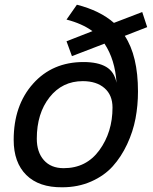

<svg xmlns="http://www.w3.org/2000/svg" viewBox="-20 -780 648 814"><path d="M306 -760Q404 -735 463 -683L583 -729L604 -665L509 -628Q565 -543 565 -392Q565 -333 554.5 -277.5Q544 -222 519 -168.5Q494 -115 458 -75Q422 -35 366.5 -10.5Q311 14 244 14Q145 15 91.5 -38Q38 -91 38 -187Q38 -333 120 -425Q202 -517 334 -517Q395 -517 430 -496.5Q465 -476 474 -429Q468 -527 423 -595L285 -542L262 -605L372 -648Q328 -680 262 -697ZM136 -192Q136 -135 166 -101Q196 -67 250 -67Q346 -67 401.5 -143.5Q457 -220 457 -324Q457 -377 423 -406.5Q389 -436 331 -436Q244 -436 190 -367.5Q136 -299 136 -192Z"/></svg>

Font: Nacelle
Style: Italic
Weight: 400
Italic angle: -12°
Designer: Sora Sagano
Foundry: Sora Sagano
Version: Version 1.000;FEAKit 1.0